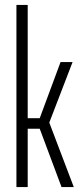

<svg xmlns="http://www.w3.org/2000/svg" viewBox="-20 -763 331 783"><path d="M47 0V-743H93V-281H142L227 -510H276L181 -263L281 0H231L142 -238H93V0Z"/></svg>

Font: Saira UltraCondensed Light
Style: Regular
Weight: 300
Width: 1
Designer: Hector Gatti with collaboration of the Omnibus-Type team
Foundry: Omnibus-Type
Version: Version 1.101